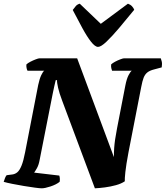

<svg xmlns="http://www.w3.org/2000/svg" viewBox="-31 -1020 898 1040"><path d="M195 0Q185 0 158.5 -3.5Q132 -7 99 -12.5Q66 -18 36 -24Q6 -30 -11 -35Q-8 -46 -3.5 -56.5Q1 -67 5 -71L36 -75Q51 -77 63 -87Q75 -97 85.5 -122.5Q96 -148 105 -195L176 -560Q183 -593 192.5 -613Q202 -633 209 -637H118Q115 -642 113 -651.5Q111 -661 112 -671Q119 -678 133.5 -685.5Q148 -693 162.5 -698.5Q177 -704 182 -704H387L586 -169Q586 -197 587.5 -218.5Q589 -240 592.5 -264.5Q596 -289 603 -325L648 -557Q655 -593 665.5 -613Q676 -633 683 -637H576Q574 -643 572 -650.5Q570 -658 571 -671Q578 -678 592 -685.5Q606 -693 620.5 -698.5Q635 -704 640 -704H840Q842 -699 845 -687Q848 -675 845 -655L804 -644Q780 -638 767 -627.5Q754 -617 747 -599Q740 -581 734 -549L665 -195Q652 -126 648 -88Q644 -50 645 -38Q626 -25 597 -17Q568 -9 537.5 -5Q507 -1 483 0L306 -474Q290 -516 283.5 -545Q277 -574 278 -586H271Q270 -582 268 -574Q266 -566 263 -552.5Q260 -539 255 -515L184 -155Q179 -127 169.5 -110Q160 -93 154 -85L290 -69Q292 -64 293 -55Q294 -46 292 -35Q273 -20 242.5 -10Q212 0 195 0ZM500 -766Q484 -766 462 -794Q440 -822 415 -868Q390 -914 363 -966Q372 -978 379.5 -987Q387 -996 401 -1000L515 -891L662 -1000Q676 -995 684.5 -985.5Q693 -976 696 -967Q653 -914 614 -868Q575 -822 545.5 -794Q516 -766 500 -766Z"/></svg>

Font: Texturina 12pt Black
Style: Italic
Weight: 900
Italic angle: -11°
Designer: Guillermo Torres Carreño
Foundry: Omnibus-Type
Version: Version 1.002